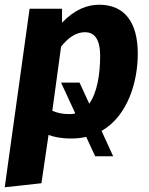

<svg xmlns="http://www.w3.org/2000/svg" viewBox="-27 -568 628 811"><path d="M555 -341C555 -473 500 -548 392 -548C343 -548 289 -529 235 -472V-531H98L-7 223L148 206L178 2C200 10 229 17 273 17C296 17 317 15 337 10L375 92H451L402 -15C514 -79 555 -225 555 -341ZM309 -219H231L291 -89C284 -87 276 -86 267 -86C233 -86 214 -92 194 -100L231 -371C261 -409 294 -432 332 -432C368 -432 396 -408 396 -331C396 -254 383 -176 350 -130Z"/></svg>

Font: Fira Sans
Style: Bold Italic
Weight: 700
Italic angle: -8°
Designer: bBox Type GmbH & Carrois Corporate GbR & Edenspiekermann AG
Foundry: bBox Type GmbH & Carrois Corporate GbR & Edenspiekermann AG
Version: Version 4.301;PS 004.301;hotconv 1.0.88;makeotf.lib2.5.64775